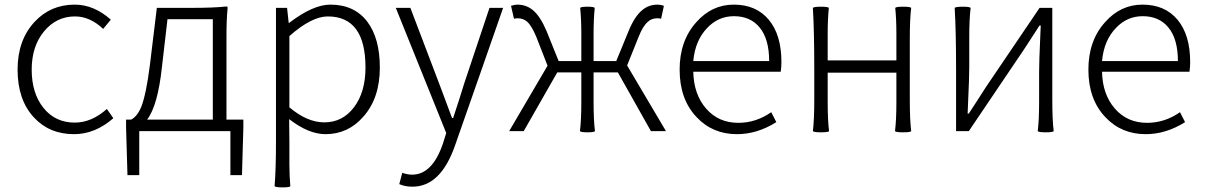

<svg xmlns="http://www.w3.org/2000/svg" viewBox="-20 -567 5207 830"><path d="M300 13Q193 13 126 -60Q56 -136 56 -266Q56 -394 130 -473Q199 -547 303 -547Q386 -547 459 -482L426 -442Q369 -496 304 -496Q224 -496 170.5 -431.5Q117 -367 117 -266Q117 -164 168 -100.5Q219 -37 303 -37Q376 -37 442 -96L470 -56Q391 13 300 13Z M531 190 525 -15V-50H547Q574 -64 591 -106Q612 -160 628 -286L658 -533H809Q904 -533 959 -539Q964 -539 964 -533Q959 -483 959 -412V-291V-50H1032V-15L1026 190H976V0H582V190ZM616 -50H900V-267V-484H704L680 -277Q662 -110 616 -50Z M1202 243Q1172 243 1167 238Q1173 166 1173 46V-147V-533H1221L1228 -468H1230Q1333 -547 1408 -547Q1512 -547 1568 -473Q1622 -401 1622 -275Q1622 -143 1551 -63Q1485 13 1387 13Q1314 13 1230 -52L1231 46V142Q1231 190 1235 238Q1232 243 1202 243ZM1382 -38Q1461 -38 1510.5 -103.5Q1560 -169 1560 -275Q1560 -496 1397 -496Q1327 -496 1231 -411V-257V-103Q1308 -38 1382 -38Z M1763 240Q1730 240 1706 229L1719 180Q1741 188 1762 188Q1849 188 1895 53L1909 8L1691 -533H1754L1878 -207Q1882 -195 1892 -170Q1920 -93 1934 -57H1939Q1948 -84 1967 -143Q1981 -187 1987 -207L2096 -533H2155L2051 -235L1947 62Q1885 240 1763 240Z M2520 5Q2492 5 2487 0Q2493 -47 2493 -127V-254H2389L2244 0H2181L2347 -283L2299 -406Q2279 -455 2259 -473Q2242 -488 2218 -488Q2209 -488 2202 -486L2189 -542Q2207 -547 2216 -547Q2255 -547 2284 -523Q2316 -496 2343 -432L2395 -303H2493V-418Q2493 -486 2488 -533Q2492 -538 2520 -538Q2547 -538 2551 -533Q2546 -486 2546 -418V-303H2644L2697 -432Q2723 -496 2756 -523Q2784 -547 2823 -547Q2835 -547 2850 -542L2838 -486Q2831 -488 2821 -488Q2797 -488 2781 -473Q2759 -455 2740 -406L2691 -284L2775 -142L2859 0H2794L2651 -254H2546V-127Q2546 -47 2552 0Q2548 5 2520 5Z M3166 13Q3060 13 2991 -61Q2918 -138 2918 -266Q2918 -391 2990 -471Q3057 -547 3152 -547Q3249 -547 3303.5 -481.5Q3358 -416 3358 -299Q3358 -277 3355 -257H3166H2977Q2979 -159 3032.5 -97.5Q3086 -36 3172 -36Q3248 -36 3314 -82L3336 -39Q3253 13 3166 13ZM2977 -303H3141H3305Q3305 -398 3264 -448Q3224 -497 3153 -497Q3085 -497 3037 -446Q2985 -392 2977 -303Z M3529 5Q3499 5 3494 0Q3500 -50 3500 -133V-267Q3500 -434 3494 -533Q3499 -538 3529 -538Q3559 -538 3563 -533Q3558 -486 3558 -420V-306H3855V-420Q3855 -486 3850 -533Q3854 -538 3884 -538Q3915 -538 3919 -533Q3913 -484 3913 -400V-266V-133Q3913 -50 3919 0Q3915 5 3884 5Q3854 5 3849 0Q3855 -47 3855 -126V-253H3558V-126Q3558 -47 3564 0Q3560 5 3529 5Z M4501 5Q4471 5 4466 0Q4472 -48 4472 -128V-256Q4472 -302 4477 -409Q4478 -441 4479 -457H4474Q4457 -430 4411 -360Q4403 -347 4399 -342L4168 0H4113V-267Q4113 -434 4107 -533Q4112 -538 4142 -538Q4172 -538 4176 -533Q4170 -485 4170 -405V-276Q4170 -232 4165 -124Q4164 -92 4163 -76H4168Q4179 -93 4206 -134.5Q4233 -176 4243 -192L4474 -533H4529V-266V-133Q4529 -50 4535 0Q4531 5 4501 5Z M4933 13Q4827 13 4758 -61Q4685 -138 4685 -266Q4685 -391 4757 -471Q4824 -547 4919 -547Q5016 -547 5070.5 -481.5Q5125 -416 5125 -299Q5125 -277 5122 -257H4933H4744Q4746 -159 4799.5 -97.5Q4853 -36 4939 -36Q5015 -36 5081 -82L5103 -39Q5020 13 4933 13ZM4744 -303H4908H5072Q5072 -398 5031 -448Q4991 -497 4920 -497Q4852 -497 4804 -446Q4752 -392 4744 -303Z"/></svg>

Font: GenSekiGothic TW L
Style: Regular
Weight: 300
Version: Version 1.501;PS 1;hotconv 16.6.51;makeotf.lib2.5.65220